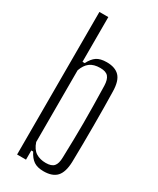

<svg xmlns="http://www.w3.org/2000/svg" viewBox="-205 -864 770 933"><g transform="rotate(30 180.5 -397.0)"><path d="M212 6.5Q177 6.5 156.5 -7.5Q136 -21.5 121 -51.5H110.5V0H60.5V-800H110.5V-549H123Q138 -579 158.2 -592.8Q178.5 -606.5 214.5 -606.5Q261.5 -606.5 285.5 -581.8Q309.5 -557 310.5 -498Q311.5 -457 312 -407.5Q312.5 -358 312.5 -305.2Q312.5 -252.5 312 -200.5Q311.5 -148.5 310.5 -102Q308.5 -44.5 285 -19Q261.5 6.5 212 6.5ZM201 -34Q233 -34 246.2 -49Q259.5 -64 260 -99Q261.5 -154.5 262.5 -200.8Q263.5 -247 263.5 -292.2Q263.5 -337.5 262.8 -387.8Q262 -438 260.5 -501Q259.5 -535.5 246.2 -551Q233 -566.5 201 -566.5Q164.5 -566.5 143.2 -550.5Q122 -534.5 110.5 -501.5V-99Q122.5 -63 145.5 -48.5Q168.5 -34 201 -34Z"/></g></svg>

Font: Big Shoulders Text ExtraLight
Style: Regular
Weight: 250
Version: Version 2.002